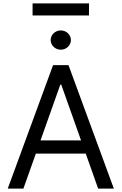

<svg xmlns="http://www.w3.org/2000/svg" viewBox="-20 -1111 716 1131"><path d="M117.9 0 191.1 -206H485.1L558.2 0H650.6L383.5 -727.3H292.6L25.6 0ZM171.9 -1019.9H504.3V-1090.9H171.9ZM218.8 -284.1 335.2 -612.2H340.9L457.4 -284.1ZM278.4 -875C278.4 -843.8 305.4 -818.2 338.1 -818.2C370.7 -818.2 397.7 -843.8 397.7 -875C397.7 -906.2 370.7 -931.8 338.1 -931.8C305.4 -931.8 278.4 -906.2 278.4 -875Z"/></svg>

Font: Margiela Sans
Style: Regular
Weight: 400
Designer: Stefan Endress, Andreas Faust
Version: Version 1.100;FEAKit 1.0